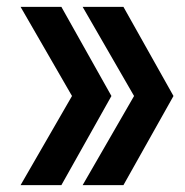

<svg xmlns="http://www.w3.org/2000/svg" viewBox="-20 -540 540 560"><path d="M340 0H221L371 -260L221 -520H340L486 -260ZM159 0H40L190 -260L40 -520H159L305 -260Z"/></svg>

Font: M PLUS 1 Code
Style: Regular
Weight: 400
Designer: Coji Morishita
Foundry: UNDERFOREST DESIGN
Version: Version 1.005